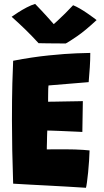

<svg xmlns="http://www.w3.org/2000/svg" viewBox="-20 -928 518 956"><path d="M408 7Q360.5 4 313.8 1.2Q267 -1.5 219.5 -4Q176.5 -6 132.8 -8.5Q89 -11 45.5 -13.5Q42.5 -100 41 -179.8Q39.5 -259.5 39.5 -329.5Q39.5 -436.5 41.5 -513.2Q43.5 -590 45.5 -625.5Q141.5 -644 223.8 -652.2Q306 -660.5 361 -662.5Q416 -664.5 429.5 -664.5Q429.5 -628.5 427.2 -593.2Q425 -558 421.5 -519L221.5 -502.5Q220.5 -498 220.2 -486.8Q220 -475.5 219.8 -462.2Q219.5 -449 219.5 -437.8Q219.5 -426.5 219.5 -421.5Q231.5 -421.5 248.2 -421.8Q265 -422 284.8 -422.5Q304.5 -423 324.2 -423.2Q344 -423.5 361.8 -423.8Q379.5 -424 392.5 -424.5L390 -271Q383.5 -271.5 365.8 -272.2Q348 -273 325 -274Q302 -275 279.2 -276Q256.5 -277 239.2 -277.5Q222 -278 215.5 -278Q215 -273.5 214.8 -264.2Q214.5 -255 214.2 -243.8Q214 -232.5 213.8 -221Q213.5 -209.5 213.2 -199.8Q213 -190 213 -184Q218.5 -184.5 247.2 -184.5Q276 -184.5 307 -184.5Q330 -184.5 352.2 -183.8Q374.5 -183 393.8 -181.8Q413 -180.5 426 -179Q425.5 -156.5 423.5 -127.5Q421.5 -98.5 418.8 -70Q416 -41.5 413 -20.5Q410 0.5 408 7ZM344 -902Q358 -896.5 376.8 -885.8Q395.5 -875 413.2 -862.8Q431 -850.5 444.2 -840.8Q457.5 -831 461 -828Q404 -775 363.8 -747.5Q323.5 -720 307.5 -711.5Q295.5 -711.5 270.2 -711.8Q245 -712 217.2 -712.2Q189.5 -712.5 172 -713Q140 -748 107.5 -779.8Q75 -811.5 38 -844.5Q50 -853 70 -866Q90 -879 113 -891Q136 -903 155 -908.5Q171.5 -891.5 186.8 -875.2Q202 -859 215 -844.5Q228 -830 237.2 -819.5Q246.5 -809 251.5 -803.5H243Q249 -808.5 266.2 -824.5Q283.5 -840.5 304.8 -861.5Q326 -882.5 344 -902Z"/></svg>

Font: Grandstander Thin ExtraBold
Style: Regular
Weight: 800
Version: Version 1.200